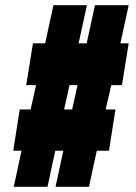

<svg xmlns="http://www.w3.org/2000/svg" viewBox="-20 -720 523 740"><path d="M81 -392 107 -553H154L186 -700H315L283 -553H314L346 -700H476L444 -553H476L450 -392H409L387 -298H425L400 -139H353L323 0H194L224 -139H193L163 0H33L63 -139H31L56 -298H98L119 -392ZM248 -392 227 -298H258L279 -392Z"/></svg>

Font: Georama Condensed Black
Style: Italic
Weight: 900
Width: 3
Italic angle: -9°
Designer: Jean-Baptiste Levee
Foundry: Production Type
Version: Version 1.000